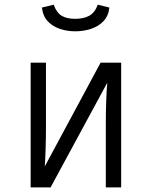

<svg xmlns="http://www.w3.org/2000/svg" viewBox="-20 -809 655 829"><path d="M503.1 -538.5V0H436.9V-276.4Q436.9 -324.1 438.5 -370.3Q440 -416.4 443.1 -451.8L198.5 0H112.3V-538.5H178.5V-263.6Q178.5 -213.8 176.9 -165.1Q175.4 -116.4 173.3 -90.3L414.4 -538.5ZM304.6 -673.8Q270.8 -673.8 239.2 -684.1Q207.7 -694.4 186.4 -716.9Q165.1 -739.5 161 -776.4L211.8 -788.7Q224.1 -754.4 246.2 -741Q268.2 -727.7 304.6 -727.7Q341 -727.7 365.4 -741Q389.7 -754.4 402.1 -788.7L452.3 -776.4Q448.2 -739.5 426.2 -716.9Q404.1 -694.4 372.1 -684.1Q340 -673.8 304.6 -673.8Z"/></svg>

Font: Fira Code Light
Style: Regular
Weight: 300
Monospace: yes
Designer: Carrois Corporate, Edenspiekermann AG, Nikita Prokopov
Foundry: Carrois Corporate, Edenspiekermann AG, Nikita Prokopov
Version: Version 6.000; ttfautohint (v1.8.2) -l 8 -r 50 -G 200 -x 14 